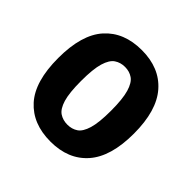

<svg xmlns="http://www.w3.org/2000/svg" viewBox="-127 -857 670 670"><g transform="rotate(45 208.0 -522.0)"><path d="M208 -297Q120 -297 70.5 -352Q21 -407 21 -522.5Q21 -638 70.5 -693.2Q120 -748.5 208 -748.5Q296 -748.5 345.2 -692.2Q394.5 -636 394.5 -522.5Q394.5 -409 345.2 -353Q296 -297 208 -297ZM208 -380.5Q230 -380.5 246.5 -391.5Q263 -402.5 272.2 -433.2Q281.5 -464 281.5 -522.5Q281.5 -581 272.2 -612Q263 -643 246.5 -654.2Q230 -665.5 208 -665.5Q186 -665.5 169.2 -654.2Q152.5 -643 143.2 -612Q134 -581 134 -522.5Q134 -464 143.2 -433.2Q152.5 -402.5 169.2 -391.5Q186 -380.5 208 -380.5Z"/></g></svg>

Font: Encode Sans Condensed Condensed SemiBold
Style: Regular
Weight: 600
Width: 3
Designer: Multiple Designers
Foundry: Impallari Type
Version: Version 3.000; ttfautohint (v1.8.3) -l 8 -r 50 -G 200 -x 14 